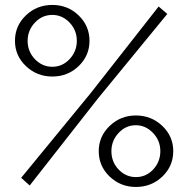

<svg xmlns="http://www.w3.org/2000/svg" viewBox="-20 -740 754 770"><path d="M40 -576.2Q40 -636.2 83.7 -678.2Q127.4 -720.2 189.9 -720.2Q252 -720.2 295.4 -678.2Q338.9 -636.2 338.9 -576.2Q338.9 -516.6 295.4 -474.9Q252 -433.1 189.9 -433.1Q127.9 -433.1 84 -474.9Q40 -516.6 40 -576.2ZM64.9 -26.9 344.2 -367.2 616.2 -713.9 650.9 -684.1 372.1 -344.2 99.1 3.9ZM288.1 -576.2Q288.1 -619.1 258.8 -649.7Q229.5 -680.2 189.9 -680.2Q148.9 -680.2 119.9 -649.2Q90.8 -618.2 90.8 -576.2Q90.8 -533.2 120.1 -502.7Q149.4 -472.2 189.9 -472.2Q230.5 -472.2 259.3 -503.2Q288.1 -534.2 288.1 -576.2ZM376 -133.8Q376 -192.9 419.7 -234.9Q463.4 -276.9 524.9 -276.9Q586.9 -276.9 630.9 -235.1Q674.8 -193.4 674.8 -133.8Q674.8 -73.7 631.1 -32Q587.4 9.8 524.9 9.8Q463.4 9.8 419.7 -32Q376 -73.7 376 -133.8ZM524.9 -237.8Q484.4 -237.8 455.6 -206.8Q426.8 -175.8 426.8 -133.8Q426.8 -90.3 455.8 -60.1Q484.9 -29.8 524.9 -29.8Q565.9 -29.8 594.5 -60.5Q623 -91.3 623 -133.8Q623 -176.3 593.5 -207Q564 -237.8 524.9 -237.8Z"/></svg>

Font: Rawline
Style: Regular
Weight: 400
Designer: Matt McInerney, Pablo Impallari, Rodrigo Fuenzalida
Foundry: Matt McInerney, Pablo Impallari, Rodrigo Fuenzalida
Version: Version 4.020;PS 004.020;hotconv 1.0.88;makeotf.lib2.5.64775